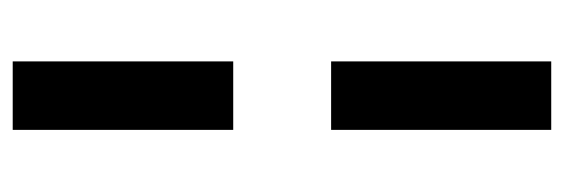

<svg xmlns="http://www.w3.org/2000/svg" viewBox="-304 -476 862 293"><g transform="rotate(90 126.5 -330.0)"><path d="M74.2 -740.7H178.7V-404.8H74.2ZM74.2 -255.4H178.7V81.1H74.2Z"/></g></svg>

Font: Basic
Style: Regular
Weight: 400
Designer: Magnus Gaarde
Foundry: Magnus Gaarde
Version: Version 1.003; ttfautohint (v1.1) -l 6 -r 16 -G 0 -x 16 -D l